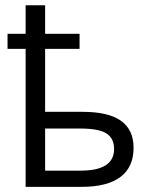

<svg xmlns="http://www.w3.org/2000/svg" viewBox="-20 -726 590 746"><path d="M155.3 -594.7H289.1V-536.1H155.3V-291.5H300.3Q401.4 -291.5 450.2 -256.6Q499 -221.7 499 -151.4Q499 -77.1 448.2 -38.6Q397.5 0 296.9 0H79.6V-536.1H9.3V-594.7H79.6V-705.6H155.3ZM155.3 -226.6V-63H293.5Q423.3 -63 423.3 -147Q423.3 -188.5 393.6 -207.5Q363.8 -226.6 291.5 -226.6Z"/></svg>

Font: Bpm'online Open Sans
Style: Regular
Weight: 400
Foundry: Ascender Corporation
Version: Version 1.10